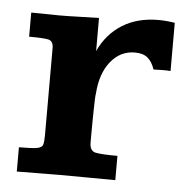

<svg xmlns="http://www.w3.org/2000/svg" viewBox="-41 -492 514 531"><g transform="rotate(5 216.5 -226.0)"><path d="M24.4 0V-67.4Q60.1 -67.4 74.2 -69.8Q88.4 -72.3 90.8 -80.6Q93.3 -88.9 93.3 -106.9V-348.6Q93.3 -368.7 78.9 -371.6Q64.5 -374.5 25.9 -374.5V-441.4Q35.6 -441.4 53.7 -441.2Q71.8 -440.9 86.9 -440.7Q102.1 -440.4 102.1 -440.4Q128.9 -440.4 156.7 -441.4Q184.6 -442.4 213.9 -442.9V-351.1Q236.3 -399.4 278.1 -425.5Q319.8 -451.7 378.4 -451.7Q399.9 -451.7 423.8 -447.8V-314Q413.6 -314.9 399.9 -314.7Q386.2 -314.5 376.5 -314Q369.6 -335 356.9 -345.7Q344.2 -356.4 321.3 -356.4Q280.8 -356.4 253.9 -322.8Q227.1 -289.1 223.6 -233.4Q222.7 -231 222.2 -218Q221.7 -205.1 221.4 -187Q221.2 -168.9 220.9 -150.1Q220.7 -131.3 220.7 -117.2Q220.7 -103 220.7 -97.7Q220.7 -74.2 237.5 -70.8Q254.4 -67.4 297.9 -67.4V0Q261.2 0 226.6 -0.5Q191.9 -1 144 -1Q105 -1 78.9 -0.5Q52.7 0 24.4 0Z"/></g></svg>

Font: Kameron SemiBold
Style: Regular
Weight: 600
Designer: Vernon Adams
Foundry: Vernon Adams
Version: Version 1.100